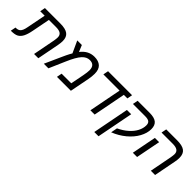

<svg xmlns="http://www.w3.org/2000/svg" viewBox="135 -1643 2866 2866"><g transform="rotate(45 1568.0 -210.5)"><path d="M169.9 -93.3Q143.6 -43.5 103.5 -21.7Q63.5 0 -15.1 0H-20L-3.9 -83H3.9Q48.8 -83 72.8 -104Q89.8 -118.7 101.1 -145.3Q112.3 -171.9 120.1 -213.9L179.2 -516.1H85L101.1 -599.1H425.8Q537.1 -599.1 587.6 -561Q638.2 -522.9 638.2 -439Q638.2 -402.3 628.9 -351.1L561 0H471.2L539.1 -352.1Q546.9 -395.5 546.9 -425.8Q546.9 -471.2 516.1 -493.7Q485.4 -516.1 417 -516.1H268.1L212.9 -231.9Q196.3 -144.5 169.9 -93.3Z M1139.2 -608.9Q1226.6 -608.9 1273.7 -565.2Q1320.8 -521.5 1320.8 -431.2Q1320.8 -402.3 1317.6 -371.6Q1314.5 -340.8 1308.1 -308.1L1248 0H954.1L969.7 -83H1172.9L1214.8 -296.9Q1229 -372.1 1229 -413.1Q1229 -469.2 1202.6 -497.1Q1176.3 -524.9 1124 -524.9Q1058.1 -524.9 1004.4 -465.3Q949.7 -405.8 884.8 -254.9L773.9 0H676.8L794.9 -262.2Q810.1 -295.9 823.2 -323.7Q836.4 -351.6 848.4 -373.5Q860.4 -395.5 870.1 -411.1L783.7 -599.1H880.9L923.8 -495.1Q971.2 -555.2 1023.7 -582Q1076.2 -608.9 1139.2 -608.9Z M1850.1 -516.1 1750 0H1660.2L1760.3 -516.1H1418L1434.1 -599.1H1940.9L1925.3 -516.1Z M2454.1 -270.5Q2405.3 -181.2 2315.7 -106.7Q2226.1 -32.2 2111.3 13.2L2131.3 -89.8Q2174.8 -110.4 2212.4 -134.5Q2250 -158.7 2281.2 -186.5Q2344.2 -241.7 2377.2 -305.2Q2410.2 -368.7 2410.2 -431.2Q2410.2 -476.1 2385 -496.1Q2359.9 -516.1 2299.3 -516.1H2042L2058.1 -599.1H2311Q2411.1 -599.1 2457 -562Q2502.9 -524.9 2502.9 -444.8Q2502.9 -359.4 2454.1 -270.5ZM2132.3 -389.2 2020 188H1930.2L2042 -389.2Z M3093.8 -351.1 3025.9 0H2936L3003.9 -352.1Q3012.2 -401.9 3012.2 -425.8Q3012.2 -470.7 2981.2 -493.4Q2950.2 -516.1 2881.8 -516.1H2646L2662.1 -599.1H2891.1Q3002.9 -599.1 3053 -560.8Q3103 -522.5 3103 -438Q3103 -395.5 3093.8 -351.1ZM2722.2 -389.2 2646 0H2556.2L2631.8 -389.2Z"/></g></svg>

Font: Arimo
Style: Italic
Weight: 400
Italic angle: -12°
Designer: Steve Matteson
Foundry: Monotype Imaging Inc.
Version: Version 1.33